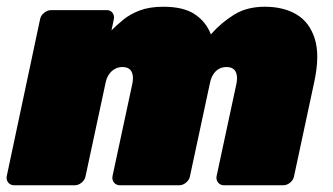

<svg xmlns="http://www.w3.org/2000/svg" viewBox="-32 -550 990 570"><path d="M10 0Q-1 0 -7.5 -8Q-14 -16 -12 -27L87 -493Q89 -504 99 -512Q109 -520 120 -520H285Q296 -520 302 -512Q308 -504 306 -493L299 -460Q314 -475 334 -491.5Q354 -508 383 -519Q412 -530 453 -530Q513 -530 546.5 -507.5Q580 -485 594 -448Q625 -483 663 -506.5Q701 -530 754 -530Q810 -530 848.5 -507Q887 -484 902.5 -435Q918 -386 901 -307L841 -27Q839 -16 829.5 -8Q820 0 809 0H633Q622 0 615.5 -8Q609 -16 611 -27L670 -302Q673 -318 670.5 -329Q668 -340 660.5 -345.5Q653 -351 640 -351Q628 -351 618 -345.5Q608 -340 601 -329Q594 -318 591 -302L532 -27Q530 -16 520.5 -8Q511 0 500 0H324Q313 0 306.5 -8Q300 -16 302 -27L361 -302Q364 -318 361.5 -329Q359 -340 351.5 -345.5Q344 -351 331 -351Q319 -351 308.5 -345Q298 -339 291 -328.5Q284 -318 281 -302L222 -27Q220 -16 210.5 -8Q201 0 190 0Z"/></svg>

Font: Rubik Black
Style: Italic
Weight: 900
Italic angle: -12°
Designer: Hubert and Fischer
Foundry: Hubert and Fischer
Version: Version 2.300;gftools[0.9.30]